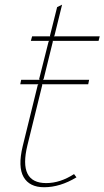

<svg xmlns="http://www.w3.org/2000/svg" viewBox="-20 -784 443 814"><path d="M293.9 -45.9 304.2 -32.2Q234.9 9.8 167 9.8Q105 9.8 80.1 -33.4Q55.2 -76.7 76.2 -164.1L140.1 -423.8L143.1 -426.8H65.9L69.8 -445.8H147.9L146 -449.2L186 -607.9L189 -610.8H110.8L116.2 -629.9H192.9L191.9 -632.8L222.2 -753.9L243.2 -764.2L210.9 -632.8L208 -629.9H402.8L397.9 -610.8H203.1L204.1 -607.9L165 -449.2L162.1 -445.8H357.9L354 -426.8H158.2L159.2 -423.8L96.2 -168Q57.1 -7.8 175.8 -7.8Q234.9 -7.8 293.9 -45.9Z"/></svg>

Font: Sinkin Sans 100 Thin Italic
Style: Regular
Weight: 100
Italic angle: -112°
Designer: Keith Bates
Foundry: K-Type
Version: Sinkin Sans (version 1.0)  by Keith Bates   •   © 2014   www